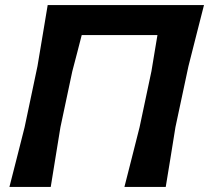

<svg xmlns="http://www.w3.org/2000/svg" viewBox="-20 -733 820 753"><path d="M17 0Q32 -58.5 45.8 -112.8Q59.5 -167 76.5 -234L127 -473.5Q139 -544 148 -599Q157 -654 167 -713H780Q764.5 -653 750.8 -598.5Q737 -544 719 -473L668 -234Q657 -165 648.2 -111Q639.5 -57 630 0H468Q483 -58 496.5 -112Q510 -166 527.5 -234.5L574 -454Q580.5 -493 586.2 -527.8Q592 -562.5 597.5 -595.5H300.5Q292 -562.5 283 -527.5Q274 -492.5 263.5 -453L217 -234Q206 -165.5 197 -111.2Q188 -57 179 0Z"/></svg>

Font: Commissioner Loud SemiBold
Style: Italic
Weight: 600
Italic angle: -12°
Designer: Kostas Bartsokas
Foundry: Kostas Bartsokas
Version: Version 1.000; ttfautohint (v1.8.3)